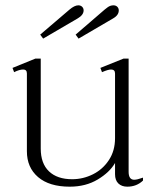

<svg xmlns="http://www.w3.org/2000/svg" viewBox="-20 -691 597 721"><path d="M142 -546 131 -561 241 -655Q260 -671 274 -671Q283 -671 288.5 -665.5Q294 -660 294 -652Q294 -635 272 -622ZM264 -561 373 -655Q374 -656 384 -663.5Q394 -671 406 -671Q415 -671 420.5 -665.5Q426 -660 426 -652Q426 -634 405 -622L275 -546ZM517 -24V-13Q493 10 458 10Q437 10 424.5 -2Q412 -14 412 -37V-79Q392 -44 347 -17Q302 10 242 10Q165 10 123 -26Q81 -62 81 -123V-415Q81 -430 67 -430Q53 -430 33 -420L27 -436L113 -471H133V-133Q133 -77 164 -47.5Q195 -18 251 -18Q292 -18 329 -36.5Q366 -55 389 -90Q412 -125 412 -172V-415Q412 -430 397 -430Q386 -430 363 -420L357 -436L444 -471H463V-46Q463 -16 484 -16Q495 -16 517 -24Z"/></svg>

Font: Taviraj ExtraLight
Style: Regular
Weight: 200
Designer: Katatrad Team
Foundry: CadsonDemak
Version: Version 1.030